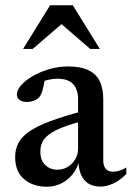

<svg xmlns="http://www.w3.org/2000/svg" viewBox="-20 -697 499 728"><path d="M303 -278 309 -242Q254.5 -228.5 220.2 -215.2Q186 -202 166.8 -187.8Q147.5 -173.5 140.2 -157.5Q133 -141.5 133 -122.5Q133 -88.5 151.8 -71Q170.5 -53.5 198 -53.5Q219.5 -53.5 237.2 -64.5Q255 -75.5 265.5 -93.5Q276 -111.5 276 -133.5V-322Q276 -357 257.5 -377.8Q239 -398.5 197.5 -398.5Q182 -398.5 163.2 -394.5Q144.5 -390.5 128 -382.5L151 -408.5Q149 -389.5 145.8 -373.5Q142.5 -357.5 138.5 -346.2Q134.5 -335 129 -328.5Q121 -320 108.2 -315.2Q95.5 -310.5 82 -310.5Q64 -310.5 54 -318.2Q44 -326 44 -338.5Q44 -356 60.8 -374.8Q77.5 -393.5 105.8 -409.5Q134 -425.5 168.2 -435.2Q202.5 -445 238 -445Q287 -445 316.5 -430.2Q346 -415.5 358.8 -387.8Q371.5 -360 371.5 -321V-89.5Q371.5 -74.5 376 -65Q380.5 -55.5 388.5 -50.8Q396.5 -46 409 -46Q420.5 -46 433.2 -50Q446 -54 459 -62V-37.5Q435 -13 409.5 -1.2Q384 10.5 361 10.5Q333.5 10.5 315 -1.2Q296.5 -13 287.2 -34.8Q278 -56.5 277.5 -86L281 -89.5Q273.5 -59 255.5 -36.5Q237.5 -14 212.2 -1.5Q187 11 157.5 11Q105 11 71.2 -17.8Q37.5 -46.5 37.5 -101.5Q37.5 -130 48.8 -153Q60 -176 88.8 -196.8Q117.5 -217.5 169.8 -237.2Q222 -257 303 -278ZM67.5 -511.5 170 -677H256L358.5 -511.5H322L200.5 -616.5H226L104 -511.5Z"/></svg>

Font: Newsreader 24pt Medium
Style: Regular
Weight: 500
Designer: Hugues Gentile
Foundry: Production Type
Version: Version 1.003